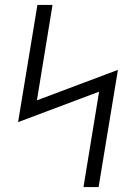

<svg xmlns="http://www.w3.org/2000/svg" viewBox="-20 -755 540 775"><path d="M317 0 380 -385 53 -262 131 -735H192L129 -350L456 -473L378 0Z"/></svg>

Font: Iosevka Term Curly Lt Obl
Style: Regular
Weight: 300
Italic angle: -9°
Designer: Belleve Invis
Foundry: Belleve Invis
Version: Version 32.3.0